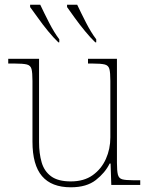

<svg xmlns="http://www.w3.org/2000/svg" viewBox="-20 -786 637 816"><path d="M281 10Q199 10 158.5 -37.5Q118 -85 118 -184V-442Q118 -477 114 -492.5Q110 -508 94 -512Q78 -516 41 -516H15V-536H146V-181Q146 -134 157 -96Q168 -58 197.5 -36.5Q227 -15 281 -15Q337 -15 374 -41.5Q411 -68 430 -110.5Q449 -153 449 -202V-442Q449 -477 445 -492.5Q441 -508 425 -512Q409 -516 372 -516H354V-536H477V-94Q477 -60 481 -44Q485 -28 499.5 -24Q514 -20 544 -20H576V0H453L450 -91H446Q427 -52 387.5 -21Q348 10 281 10ZM385 -606Q365 -625 341.5 -653.5Q318 -682 297.5 -710.5Q277 -739 265 -756V-766H308Q324 -732 345.5 -690Q367 -648 389 -619V-606ZM228 -606Q208 -625 184.5 -653.5Q161 -682 141 -710.5Q121 -739 108 -756V-766H151Q167 -732 188.5 -690Q210 -648 232 -619V-606Z"/></svg>

Font: Noto Serif Thin
Style: Regular
Weight: 100
Designer: Monotype Design Team
Foundry: Monotype Imaging Inc.
Version: Version 2.015